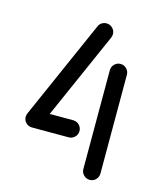

<svg xmlns="http://www.w3.org/2000/svg" viewBox="-86 -580 519 640"><g transform="rotate(15 174.0 -259.5)"><path d="M208.9 -148.1Q208.9 -135.9 200.2 -127.4Q191.5 -118.9 179.3 -118.9H58.5Q46.3 -118.9 37.6 -127.4Q28.9 -135.9 28.9 -148.1Q28.9 -160.4 37.6 -169.1Q46.3 -177.8 58.5 -177.8H179.3Q191.5 -177.8 200.2 -169.1Q208.9 -160.4 208.9 -148.1ZM283.7 -400Q295.9 -400 304.4 -391.3Q313 -382.6 313 -370.4V-29.6Q313 -17.4 304.4 -8.7Q295.9 0 283.7 0Q271.5 0 262.8 -8.7Q254.1 -17.4 254.1 -29.6V-370.4Q254.1 -382.6 262.8 -391.3Q271.5 -400 283.7 -400ZM53 -118.9Q40.7 -118.9 32 -127.4Q23.3 -135.9 23.3 -148.1Q23.3 -153.7 25.9 -160L176.7 -501.5Q180 -509.3 187.4 -513.9Q194.8 -518.5 203.7 -518.5Q215.6 -518.5 224.3 -509.8Q233 -501.1 233 -489.3Q233 -483.3 230.4 -476.7L80 -136.3Q76.3 -128.5 68.9 -123.7Q61.5 -118.9 53 -118.9Z"/></g></svg>

Font: 26F Galaxy Hebrew Medium
Style: Regular
Weight: 500
Designer: C₂₉H₂₅N₃O₅
Version: Version 1.000